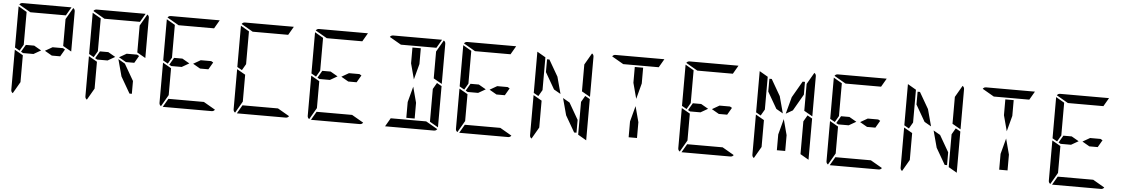

<svg xmlns="http://www.w3.org/2000/svg" viewBox="-42 -1553 12324 2106"><g transform="rotate(5 6120.0 -500.0)"><path d="M387 -500 307 -454H212H192L169 -467L215 -546H307ZM624 -546 647 -533 601 -454H509L429 -500L509 -546ZM192 -218V-134L118 -6Q99 -18 99 -41V-483L192 -430ZM698 -994Q717 -982 717 -959V-517L624 -570V-607V-782V-866ZM233 -907 105 -981Q117 -1000 140 -1000H676Q676 -1000 678 -1000L624 -907H621H590H454H362ZM99 -959Q99 -959 99 -961L192 -907V-905V-895V-887V-782V-578V-546L152 -477L99 -507Z M1203 -500 1123 -454H1028H1008L985 -467L1031 -546H1123ZM1440 -546 1463 -533 1417 -454H1325L1245 -500L1325 -546ZM1008 -218V-134L934 -6Q915 -18 915 -41V-483L1008 -430ZM1514 -994Q1533 -982 1533 -959V-517L1440 -570V-607V-782V-866ZM1049 -907 921 -981Q933 -1000 956 -1000H1492Q1492 -1000 1494 -1000L1440 -907H1437H1406H1270H1178ZM1420 -254V-113H1394L1290 -293L1240 -479L1315 -436ZM915 -959Q915 -959 915 -961L1008 -907V-905V-895V-887V-782V-578V-546L968 -477L915 -507Z M2019 -500 1939 -454H1844H1824L1801 -467L1847 -546H1939ZM2256 -546 2279 -533 2233 -454H2141L2061 -500L2141 -546ZM1824 -218V-134L1750 -6Q1731 -18 1731 -41V-483L1824 -430ZM1865 -907 1737 -981Q1749 -1000 1772 -1000H2308Q2308 -1000 2310 -1000L2256 -907H2253H2222H2086H1994ZM2215 -93 2343 -19Q2331 0 2308 0H1772Q1772 0 1770 0L1824 -93H1827H1858H1994H2086ZM1731 -959Q1731 -959 1731 -961L1824 -907V-905V-895V-887V-782V-578V-546L1784 -477L1731 -507Z M2640 -218V-134L2566 -6Q2547 -18 2547 -41V-483L2640 -430ZM2681 -907 2553 -981Q2565 -1000 2588 -1000H3124Q3124 -1000 3126 -1000L3072 -907H3069H3038H2902H2810ZM3031 -93 3159 -19Q3147 0 3124 0H2588Q2588 0 2586 0L2640 -93H2643H2674H2810H2902ZM2547 -959Q2547 -959 2547 -961L2640 -907V-905V-895V-887V-782V-578V-546L2600 -477L2547 -507Z M3651 -500 3571 -454H3476H3456L3433 -467L3479 -546H3571ZM3888 -546 3911 -533 3865 -454H3773L3693 -500L3773 -546ZM3456 -218V-134L3382 -6Q3363 -18 3363 -41V-483L3456 -430ZM3497 -907 3369 -981Q3381 -1000 3404 -1000H3940Q3940 -1000 3942 -1000L3888 -907H3885H3854H3718H3626ZM3847 -93 3975 -19Q3963 0 3940 0H3404Q3404 0 3402 0L3456 -93H3459H3490H3626H3718ZM3363 -959Q3363 -959 3363 -961L3456 -907V-905V-895V-887V-782V-578V-546L3416 -477L3363 -507Z M4442 -713V-887H4534V-713L4488 -540ZM4744 -523 4797 -493V-41Q4797 -41 4797 -39L4704 -93V-95V-103V-113V-218V-454ZM4534 -287V-113H4442V-287L4488 -460ZM4778 -994Q4797 -982 4797 -959V-517L4704 -570V-607V-782V-866ZM4313 -907 4185 -981Q4197 -1000 4220 -1000H4756Q4756 -1000 4758 -1000L4704 -907H4701H4670H4534H4442ZM4663 -93 4791 -19Q4779 0 4756 0H4220Q4220 0 4218 0L4272 -93H4275H4306H4442H4534Z M5283 -500 5203 -454H5108H5088L5065 -467L5111 -546H5203ZM5520 -546 5543 -533 5497 -454H5405L5325 -500L5405 -546ZM5088 -218V-134L5014 -6Q4995 -18 4995 -41V-483L5088 -430ZM5129 -907 5001 -981Q5013 -1000 5036 -1000H5572Q5572 -1000 5574 -1000L5520 -907H5517H5486H5350H5258ZM5479 -93 5607 -19Q5595 0 5572 0H5036Q5036 0 5034 0L5088 -93H5091H5122H5258H5350ZM4995 -959Q4995 -959 4995 -961L5088 -907V-905V-895V-887V-782V-578V-546L5048 -477L4995 -507Z M5924 -746V-887H5950L6054 -707L6104 -521L6029 -564ZM6376 -523 6429 -493V-41Q6429 -41 6429 -39L6336 -93V-95V-103V-113V-218V-454ZM5904 -218V-134L5830 -6Q5811 -18 5811 -41V-483L5904 -430ZM6410 -994Q6429 -982 6429 -959V-517L6336 -570V-607V-782V-866ZM6316 -254V-113H6290L6186 -293L6136 -479L6211 -436ZM5811 -959Q5811 -959 5811 -961L5904 -907V-905V-895V-887V-782V-578V-546L5864 -477L5811 -507Z M6890 -713V-887H6982V-713L6936 -540ZM6982 -287V-113H6890V-287L6936 -460ZM6761 -907 6633 -981Q6645 -1000 6668 -1000H7204Q7204 -1000 7206 -1000L7152 -907H7149H7118H6982H6890Z M7731 -500 7651 -454H7556H7536L7513 -467L7559 -546H7651ZM7968 -546 7991 -533 7945 -454H7853L7773 -500L7853 -546ZM7536 -218V-134L7462 -6Q7443 -18 7443 -41V-483L7536 -430ZM7577 -907 7449 -981Q7461 -1000 7484 -1000H8020Q8020 -1000 8022 -1000L7968 -907H7965H7934H7798H7706ZM7927 -93 8055 -19Q8043 0 8020 0H7484Q7484 0 7482 0L7536 -93H7539H7570H7706H7798ZM7443 -959Q7443 -959 7443 -961L7536 -907V-905V-895V-887V-782V-578V-546L7496 -477L7443 -507Z M8372 -746V-887H8398L8502 -707L8552 -521L8477 -564ZM8824 -523 8877 -493V-41Q8877 -41 8877 -39L8784 -93V-95V-103V-113V-218V-454ZM8352 -218V-134L8278 -6Q8259 -18 8259 -41V-483L8352 -430ZM8634 -707 8738 -887H8764V-746L8659 -564L8584 -521ZM8614 -287V-113H8522V-287L8568 -460ZM8858 -994Q8877 -982 8877 -959V-517L8784 -570V-607V-782V-866ZM8259 -959Q8259 -959 8259 -961L8352 -907V-905V-895V-887V-782V-578V-546L8312 -477L8259 -507Z M9363 -500 9283 -454H9188H9168L9145 -467L9191 -546H9283ZM9600 -546 9623 -533 9577 -454H9485L9405 -500L9485 -546ZM9168 -218V-134L9094 -6Q9075 -18 9075 -41V-483L9168 -430ZM9209 -907 9081 -981Q9093 -1000 9116 -1000H9652Q9652 -1000 9654 -1000L9600 -907H9597H9566H9430H9338ZM9559 -93 9687 -19Q9675 0 9652 0H9116Q9116 0 9114 0L9168 -93H9171H9202H9338H9430ZM9075 -959Q9075 -959 9075 -961L9168 -907V-905V-895V-887V-782V-578V-546L9128 -477L9075 -507Z M10004 -746V-887H10030L10134 -707L10184 -521L10109 -564ZM10456 -523 10509 -493V-41Q10509 -41 10509 -39L10416 -93V-95V-103V-113V-218V-454ZM9984 -218V-134L9910 -6Q9891 -18 9891 -41V-483L9984 -430ZM10490 -994Q10509 -982 10509 -959V-517L10416 -570V-607V-782V-866ZM10396 -254V-113H10370L10266 -293L10216 -479L10291 -436ZM9891 -959Q9891 -959 9891 -961L9984 -907V-905V-895V-887V-782V-578V-546L9944 -477L9891 -507Z M10970 -713V-887H11062V-713L11016 -540ZM11062 -287V-113H10970V-287L11016 -460ZM10841 -907 10713 -981Q10725 -1000 10748 -1000H11284Q11284 -1000 11286 -1000L11232 -907H11229H11198H11062H10970Z M11811 -500 11731 -454H11636H11616L11593 -467L11639 -546H11731ZM12048 -546 12071 -533 12025 -454H11933L11853 -500L11933 -546ZM11616 -218V-134L11542 -6Q11523 -18 11523 -41V-483L11616 -430ZM11657 -907 11529 -981Q11541 -1000 11564 -1000H12100Q12100 -1000 12102 -1000L12048 -907H12045H12014H11878H11786ZM12007 -93 12135 -19Q12123 0 12100 0H11564Q11564 0 11562 0L11616 -93H11619H11650H11786H11878ZM11523 -959Q11523 -959 11523 -961L11616 -907V-905V-895V-887V-782V-578V-546L11576 -477L11523 -507Z"/></g></svg>

Font: DSEG14 Modern
Style: Regular
Weight: 400
Designer: Keshikan(Twitter:@keshinomi_88pro)
Version: Version 0.46